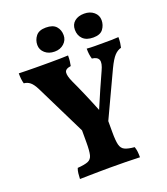

<svg xmlns="http://www.w3.org/2000/svg" viewBox="-156 -976 943 1087"><g transform="rotate(-20 316.0 -433.0)"><path d="M399.8 -262.2V-184Q399.8 -132.8 406 -108Q412.2 -83.2 431.7 -73.8Q451.2 -64.4 490 -61Q495.4 -44.8 496.9 -30.5Q498.4 -16.2 498.4 3Q458.8 1.4 411.4 0.7Q364 0 319.2 0Q287.6 0 254.8 0.5Q222 1 191.6 1.5Q161.2 2 137 2.6Q137.6 -14.6 139.4 -30.9Q141.2 -47.2 146.6 -61Q189.4 -64 209.9 -72.4Q230.4 -80.8 236.3 -104.8Q242.2 -128.8 242.2 -179.4V-262.2ZM361.8 -169.6 283.2 -169 92.4 -556.4Q76.4 -588 60.2 -600.9Q44 -613.8 23.2 -615.4Q19.2 -630 17.6 -644.5Q16 -659 16 -678Q36 -677.4 62 -676.9Q88 -676.4 113.7 -676.2Q139.4 -676 158.4 -676Q177.4 -676 206.8 -676Q236.2 -676 265.5 -676.5Q294.8 -677 312.8 -678Q312.8 -658 311.2 -644.4Q309.6 -630.8 306.6 -616.2Q272.4 -611.6 269.6 -591.7Q266.8 -571.8 284 -533.6Q303.2 -493 327.5 -436.7Q351.8 -380.4 375.6 -320.6H369.4Q395.4 -382.6 418.8 -435.7Q442.2 -488.8 461.6 -531.2Q480.8 -571.8 473.5 -591.8Q466.2 -611.8 433.4 -615.4Q429.2 -630 427.2 -644Q425.2 -658 425.2 -678Q448.6 -676 473.8 -676Q499 -676 526.2 -676Q549.2 -676 572.2 -676.2Q595.2 -676.4 616.4 -678Q616.4 -658.4 614.5 -643.7Q612.6 -629 609.4 -616.2Q587.8 -611 569.2 -591.4Q550.6 -571.8 527 -522.6ZM483 -724.2Q441.4 -724.2 420.1 -745.6Q398.8 -767 398.8 -801Q398.8 -833.4 420.9 -851.4Q443 -869.4 478.8 -869.4Q514 -869.4 536.9 -850Q559.8 -830.6 559.8 -801Q559.8 -771.6 542.4 -747.9Q525 -724.2 483 -724.2ZM250.4 -724.2Q214.6 -724.2 192 -744.1Q169.4 -764 169.4 -792.6Q169.4 -822.4 187.8 -845.9Q206.2 -869.4 247.8 -869.4Q290.4 -869.4 309.6 -848Q328.8 -826.6 328.8 -794.6Q328.8 -765 306.5 -744.6Q284.2 -724.2 250.4 -724.2Z"/></g></svg>

Font: Vollkorn
Style: Regular
Weight: 400
Designer: Friedrich Althausen
Foundry: Friedrich Althausen
Version: Version 4.104